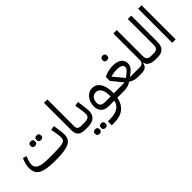

<svg xmlns="http://www.w3.org/2000/svg" viewBox="80 -1723 2947 2947"><g transform="rotate(-45 1553.5 -250.0)"><path d="M418 12Q313 12 241.5 1Q170 -10 126 -34Q82 -58 62.5 -97.5Q43 -137 43 -194Q43 -234 53.5 -276Q64 -318 86 -369L148 -350Q107 -265 107 -204Q107 -143 165 -114.5Q223 -86 348 -86H488Q559 -86 605 -90Q651 -94 678 -104Q705 -114 715.5 -131.5Q726 -149 726 -176Q726 -193 724 -218.5Q722 -244 714 -286L699 -369L769 -380L782 -297Q789 -252 791.5 -223.5Q794 -195 794 -176Q794 -124 774.5 -88Q755 -52 710.5 -30Q666 -8 594.5 2Q523 12 418 12ZM474 -369Q454 -369 442 -380.5Q430 -392 430 -418Q430 -444 442 -455.5Q454 -467 474 -467H485Q505 -467 517 -455.5Q529 -444 529 -418Q529 -392 517 -380.5Q505 -369 485 -369ZM345 -369Q325 -369 313 -380.5Q301 -392 301 -418Q301 -444 313 -455.5Q325 -467 345 -467H356Q376 -467 388 -455.5Q400 -444 400 -418Q400 -392 388 -380.5Q376 -369 356 -369Z M1088 0Q1040 0 1006.5 -8Q973 -16 952.5 -34.5Q932 -53 923 -83Q914 -113 914 -156V-740H988V-156Q988 -118 1009 -102Q1030 -86 1074 -86H1109V-20L1089 0Z M1089 -66 1109 -86H1124Q1190 -86 1219.5 -102.5Q1249 -119 1249 -166Q1249 -184 1246.5 -212Q1244 -240 1236 -286L1222 -369L1292 -380L1304 -297Q1311 -248 1314 -217Q1317 -186 1317 -166Q1317 -82 1267.5 -41Q1218 0 1124 0H1089ZM1306 200Q1286 200 1274 188.5Q1262 177 1262 151Q1262 125 1274 113.5Q1286 102 1306 102H1317Q1337 102 1349 113.5Q1361 125 1361 151Q1361 177 1349 188.5Q1337 200 1317 200ZM1177 200Q1157 200 1145 188.5Q1133 177 1133 151Q1133 125 1145 113.5Q1157 102 1177 102H1188Q1208 102 1220 113.5Q1232 125 1232 151Q1232 177 1220 188.5Q1208 200 1188 200Z M1406 154H1459Q1568 154 1627.5 113.5Q1687 73 1701 0H1584Q1504 0 1460 -42Q1416 -84 1416 -160Q1416 -205 1429.5 -245Q1443 -285 1467 -314.5Q1491 -344 1524.5 -361.5Q1558 -379 1598 -379Q1681 -379 1728.5 -305Q1776 -231 1776 -97V-86H1822V-20L1802 0H1767Q1745 115 1668.5 177.5Q1592 240 1459 240H1406ZM1486 -170Q1486 -126 1509.5 -106Q1533 -86 1584 -86H1706V-117Q1706 -198 1675.5 -245.5Q1645 -293 1592 -293Q1541 -293 1513.5 -259Q1486 -225 1486 -170Z M1802 -66 1822 -86H2007L2008 -90L1867 -264V-350Q1911 -373 1962.5 -385.5Q2014 -398 2063 -398Q2154 -398 2204.5 -361Q2255 -324 2255 -258Q2255 -232 2248.5 -212.5Q2242 -193 2227 -174Q2212 -155 2188 -135Q2164 -115 2130 -89L2131 -86H2300V-20L2280 0H2215Q2175 0 2137.5 -11.5Q2100 -23 2068 -46Q2036 -23 1998.5 -11.5Q1961 0 1921 0H1802ZM1934 -288 2075 -120 2086 -129Q2110 -149 2128.5 -164Q2147 -179 2160 -192.5Q2173 -206 2180 -218.5Q2187 -231 2187 -246Q2187 -278 2154 -295Q2121 -312 2061 -312Q2032 -312 2000.5 -307.5Q1969 -303 1934 -292ZM2057 -518Q2037 -518 2025 -529.5Q2013 -541 2013 -567Q2013 -593 2025 -604.5Q2037 -616 2057 -616H2068Q2088 -616 2100 -604.5Q2112 -593 2112 -567Q2112 -541 2100 -529.5Q2088 -518 2068 -518Z M2280 -66 2300 -86H2335Q2420 -86 2420 -171V-740H2494V-171Q2494 -86 2579 -86H2614V-20L2594 0Q2452 0 2428 -98H2423Q2412 -43 2380 -21.5Q2348 0 2280 0Z M2594 -66 2614 -86H2643Q2691 -86 2712.5 -108Q2734 -130 2734 -178V-740H2808V-178Q2808 -86 2768.5 -43Q2729 0 2643 0H2594Z M2958 -740H3032V0H2958Z"/></g></svg>

Font: IBM Plex Sans Arabic
Style: Regular
Weight: 400
Designer: Mike Abbink, Paul van der Laan, Pieter van Rosmalen, Wael Morcos, Khajak Apelian
Foundry: Bold Monday
Version: Version 1.005